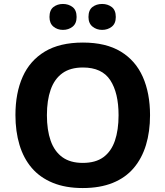

<svg xmlns="http://www.w3.org/2000/svg" viewBox="-20 -940 836 970"><path d="M738 -358Q738 -275 717.5 -207.5Q697 -140 655.5 -91Q614 -42 549.5 -16Q485 10 398 10Q311 10 246.5 -16.5Q182 -43 140.5 -91.5Q99 -140 78.5 -208Q58 -276 58 -359Q58 -470 94.5 -552Q131 -634 206.5 -679.5Q282 -725 399 -725Q515 -725 590 -679.5Q665 -634 701.5 -551.5Q738 -469 738 -358ZM217 -358Q217 -283 236 -229Q255 -175 295 -146Q335 -117 398 -117Q463 -117 502.5 -146Q542 -175 560.5 -229Q579 -283 579 -358Q579 -471 537 -535Q495 -599 399 -599Q335 -599 295 -570Q255 -541 236 -487Q217 -433 217 -358ZM230 -854Q230 -889 250 -904.5Q270 -920 298 -920Q326 -920 346.5 -904.5Q367 -889 367 -854Q367 -821 346.5 -805Q326 -789 298 -789Q270 -789 250 -805.5Q230 -822 230 -854ZM427 -854Q427 -889 447 -904.5Q467 -920 496 -920Q524 -920 544.5 -904.5Q565 -889 565 -854Q565 -821 544.5 -805Q524 -789 496 -789Q468 -789 447.5 -805.5Q427 -822 427 -854Z"/></svg>

Font: Noto Sans Devanagari
Style: Bold
Weight: 700
Version: Version 2.003